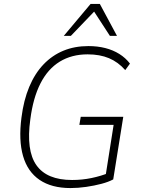

<svg xmlns="http://www.w3.org/2000/svg" viewBox="-20 -947 719 975"><path d="M338 8Q242 8 181 -33.5Q120 -75 97 -155Q74 -235 89 -350Q100 -438 128.5 -506Q157 -574 201 -620Q245 -666 302 -689.5Q359 -713 429 -713Q475 -713 514.5 -703Q554 -693 586 -673Q618 -653 640 -624L616 -591Q580 -632 533.5 -651.5Q487 -671 425 -671Q344 -671 283.5 -634Q223 -597 185.5 -523.5Q148 -450 134 -341Q112 -183 165 -108Q218 -33 346 -33Q397 -33 445 -43Q493 -53 535 -70L513 -34L557 -313H383L390 -354H606L555 -36Q531 -23 495 -13.5Q459 -4 418 2Q377 8 338 8ZM304 -765 440 -927H487L574 -765H538L458 -888L340 -765Z"/></svg>

Font: Nunito Sans 10pt SemiCondensed ExtraLight
Style: Italic
Weight: 250
Width: 4
Italic angle: -9°
Designer: Vernon Adams
Foundry: Vernon Adams
Version: Version 3.101;gftools[0.9.27]